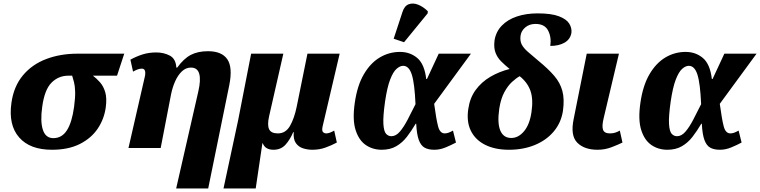

<svg xmlns="http://www.w3.org/2000/svg" viewBox="-20 -841 4319 1091"><path d="M275 10Q150 10 88.5 -60.5Q27 -131 45 -257Q58 -350 110 -412.5Q162 -475 242.5 -505.5Q323 -536 420 -536H686L645 -411H508Q529 -395 548.5 -373Q568 -351 578 -317Q588 -283 581 -231Q572 -165 535.5 -110.5Q499 -56 434 -23Q369 10 275 10ZM283 -56Q332 -56 360.5 -101Q389 -146 401 -234Q408 -287 407 -320Q406 -353 400.5 -374Q395 -395 390 -411H369Q312 -411 272.5 -371Q233 -331 220 -235Q208 -152 223.5 -104Q239 -56 283 -56Z M981 230 1107 -322Q1122 -387 1112 -422Q1102 -457 1065 -457Q1036 -457 1013.5 -435.5Q991 -414 975.5 -379.5Q960 -345 952 -305L893 0H710L804 -410Q811 -451 786 -451Q775 -451 763.5 -447Q752 -443 736 -434L721 -502Q756 -521 791 -532Q826 -543 868 -543Q911 -543 945 -525Q979 -507 982 -457H987Q1024 -508 1064 -529Q1104 -550 1162 -550Q1240 -550 1271.5 -504.5Q1303 -459 1283 -358L1163 230Z M1250 230 1333 -157 1407 -536H1590L1509 -180Q1498 -131 1509 -107Q1520 -83 1559 -83Q1603 -83 1627.5 -125Q1652 -167 1666 -235L1727 -536H1910L1813 -122Q1808 -98 1815.5 -90.5Q1823 -83 1834 -83Q1852 -83 1879 -99L1894 -31Q1864 -15 1829.5 -2.5Q1795 10 1755 10Q1728 10 1702.5 2Q1677 -6 1661.5 -27.5Q1646 -49 1649 -90H1646Q1628 -47 1602 -18.5Q1576 10 1534 10Q1487 10 1473 -27H1471L1433 230Z M2149 10Q2098 10 2058.5 -17Q2019 -44 2000.5 -102.5Q1982 -161 1996 -257Q2010 -355 2047.5 -419Q2085 -483 2138 -514.5Q2191 -546 2253 -546Q2310 -546 2351 -511.5Q2392 -477 2402 -392H2406L2473 -536H2656L2447 -251Q2459 -162 2469.5 -122.5Q2480 -83 2507 -83Q2517 -83 2527.5 -86.5Q2538 -90 2554 -99L2571 -31Q2545 -17 2512.5 -3.5Q2480 10 2448 10Q2415 10 2393.5 -1.5Q2372 -13 2360 -45Q2348 -77 2345 -138H2342Q2318 -97 2292 -63.5Q2266 -30 2231.5 -10Q2197 10 2149 10ZM2204 -67Q2230 -67 2252.5 -93.5Q2275 -120 2296.5 -161.5Q2318 -203 2341 -249Q2336 -367 2320 -417Q2304 -467 2271 -467Q2253 -467 2233.5 -450Q2214 -433 2197 -389Q2180 -345 2168 -264Q2156 -179 2158.5 -137Q2161 -95 2173.5 -81Q2186 -67 2204 -67ZM2276 -601 2217 -621 2267 -773Q2278 -808 2303 -817Q2328 -826 2357 -814Q2386 -802 2411 -777L2410 -765Z M2872 10Q2793 10 2737 -18Q2681 -46 2655.5 -98Q2630 -150 2641 -222Q2650 -285 2683 -330Q2716 -375 2766 -404.5Q2816 -434 2876 -449Q2849 -471 2827.5 -492.5Q2806 -514 2795.5 -542Q2785 -570 2790 -611Q2798 -661 2831.5 -695.5Q2865 -730 2917.5 -747.5Q2970 -765 3035 -765Q3113 -765 3156 -748.5Q3199 -732 3214.5 -707Q3230 -682 3227 -655Q3221 -618 3188.5 -599Q3156 -580 3107 -580Q3114 -630 3094.5 -667.5Q3075 -705 3023 -705Q2988 -705 2965 -685.5Q2942 -666 2938 -639Q2934 -609 2944.5 -588.5Q2955 -568 2979 -547Q3003 -526 3040 -495Q3095 -450 3129 -410.5Q3163 -371 3175.5 -324.5Q3188 -278 3179 -212Q3169 -145 3127.5 -95Q3086 -45 3020 -17.5Q2954 10 2872 10ZM2885 -57Q2926 -57 2958 -95.5Q2990 -134 3000 -204Q3011 -278 2994 -325.5Q2977 -373 2933 -408Q2913 -397 2889.5 -375.5Q2866 -354 2846 -317.5Q2826 -281 2817 -224Q2805 -141 2823 -99Q2841 -57 2885 -57Z M3376 10Q3300 10 3260 -30.5Q3220 -71 3240 -166L3314 -536H3497L3411 -173Q3399 -125 3406.5 -104Q3414 -83 3446 -83Q3463 -83 3476.5 -87.5Q3490 -92 3502 -99L3517 -31Q3493 -19 3455 -4.5Q3417 10 3376 10Z M3772 10Q3721 10 3681.5 -17Q3642 -44 3623.5 -102.5Q3605 -161 3619 -257Q3633 -355 3670.5 -419Q3708 -483 3761 -514.5Q3814 -546 3876 -546Q3933 -546 3974 -511.5Q4015 -477 4025 -392H4029L4096 -536H4279L4070 -251Q4082 -162 4092.5 -122.5Q4103 -83 4130 -83Q4140 -83 4150.5 -86.5Q4161 -90 4177 -99L4194 -31Q4168 -17 4135.5 -3.5Q4103 10 4071 10Q4038 10 4016.5 -1.5Q3995 -13 3983 -45Q3971 -77 3968 -138H3965Q3941 -97 3915 -63.5Q3889 -30 3854.5 -10Q3820 10 3772 10ZM3827 -67Q3853 -67 3875.5 -93.5Q3898 -120 3919.5 -161.5Q3941 -203 3964 -249Q3959 -367 3943 -417Q3927 -467 3894 -467Q3876 -467 3856.5 -450Q3837 -433 3820 -389Q3803 -345 3791 -264Q3779 -179 3781.5 -137Q3784 -95 3796.5 -81Q3809 -67 3827 -67Z"/></svg>

Font: Noto Serif ExtraBold
Style: Italic
Weight: 800
Italic angle: -12°
Designer: Monotype Design Team
Foundry: Monotype Imaging Inc.
Version: Version 2.013